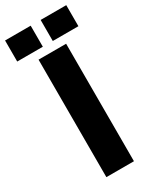

<svg xmlns="http://www.w3.org/2000/svg" viewBox="-272 -958 828 1019"><g transform="rotate(-30 141.5 -448.5)"><path d="M57 0H226V-720H57ZM-46 -768H111V-897H-46ZM172 -768H329V-897H172Z"/></g></svg>

Font: Aspekta 750
Style: Regular
Weight: 750
Designer: Ivo Dolenc
Version: Version 2.000